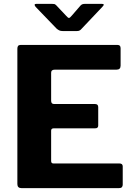

<svg xmlns="http://www.w3.org/2000/svg" viewBox="-20 -975 694 995"><path d="M70 -723Q70 -742 86 -742H590Q605 -742 605 -725V-635Q605 -614 584 -614H264Q245 -614 245 -598V-453Q245 -436 260 -436H472Q489 -436 489 -420V-324Q489 -318 485.5 -314Q482 -310 473 -310H259Q245 -310 245 -298V-141Q245 -128 256 -128H598Q616 -128 616 -113V-18Q616 -10 611.5 -5Q607 0 596 0H92Q70 0 70 -21V-723ZM398 -947Q403 -952 408.5 -953.5Q414 -955 422 -955H508Q526 -955 510 -939L403 -826Q399 -821 393.5 -817.5Q388 -814 378 -814H306Q294 -814 287 -817.5Q280 -821 273 -827L165 -939Q159 -946 159.5 -950.5Q160 -955 168 -955H249Q258 -955 262 -954Q266 -953 272 -947L322 -894Q333 -881 338 -882Q343 -883 352 -894Z"/></svg>

Font: Libre Franklin Thin
Style: Bold
Weight: 700
Version: Version 3.000